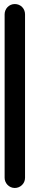

<svg xmlns="http://www.w3.org/2000/svg" viewBox="-20 -729 146 951"><path d="M2.9 -253.4V151.9C2.9 178.2 24.9 202.1 53.2 202.1C80.6 202.1 104 180.2 104 151.9V-658.2C104 -687 82 -709 53.2 -709C24.4 -709 2.9 -685.1 2.9 -658.2Z"/></svg>

Font: LOB TGL 0-17
Style: Regular
Weight: 400
Designer: Peter Wiegel + adaptations and expanded glyphset by Studio LOB
Foundry: Peter Wiegel + adaptations and expanded glyphset by Studio LOB
Version: Version 1.003;Glyphs 3.1.2 (3151)